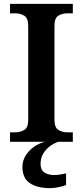

<svg xmlns="http://www.w3.org/2000/svg" viewBox="-20 -734 428 994"><path d="M32 0V-49H59Q86 -49 106 -61.5Q126 -74 126 -112V-600Q126 -640 106 -652.5Q86 -665 59 -665H32V-714H357V-665H329Q301 -665 281.5 -652.5Q262 -640 262 -600V-113Q262 -74 282 -61.5Q302 -49 329 -49H357V0ZM240 240Q171 240 133.5 213.5Q96 187 96 130Q96 99 112.5 72Q129 45 156 26Q183 7 214 0H283Q262 6 240.5 21.5Q219 37 204.5 60Q190 83 190 115Q190 145 209.5 158.5Q229 172 259 172Q273 172 288.5 170Q304 168 322 164V224Q306 231 281 235.5Q256 240 240 240Z"/></svg>

Font: Noto Serif Myanmar SemiBold
Style: Regular
Weight: 600
Designer: Ben Mitchell and the Monotype Design Team
Foundry: Monotype Imaging Inc.
Version: Version 2.106; ttfautohint (v1.8.4.7-5d5b)